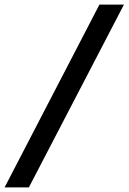

<svg xmlns="http://www.w3.org/2000/svg" viewBox="-93 -763 561 838"><path d="M-73 55 341 -743H448L33 55Z"/></svg>

Font: Azeri Sans SemiBold
Style: Italic
Weight: 600
Designer: Hector Gatti & Omnibus-Type (original fonts) / Cristiano Sobral (main changes and remastering)
Foundry: Omnibus-Type
Version: Version 0.07;August 21, 2020;FontCreator 13.0.0.2681 64-bit;